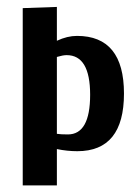

<svg xmlns="http://www.w3.org/2000/svg" viewBox="-20 -433 407 560"><path d="M145.9 -314.1V-412.8L46.3 -409.3V107.7H145.9V1.8Q176.2 8 205.5 8Q341.6 8 341.6 -160.1Q341.6 -328.3 204.6 -328.3Q176.2 -328.3 145.9 -314.1ZM145.9 -42.7V-266.9Q163.7 -272.2 174.4 -272.2Q242.9 -272.2 242.9 -156.6Q242.9 -40.9 177.9 -40.9Q156.6 -40.9 145.9 -42.7Z"/></svg>

Font: Gidugu
Style: Regular
Weight: 400
Designer: Purushoth Kumar Guthula
Foundry: Silicon Andhra, USA.
Version: Version 1.0.5; ttfautohint (v1.2.25-373a) -l 7 -r 28 -G 50 -